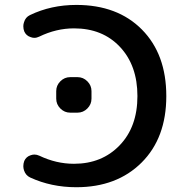

<svg xmlns="http://www.w3.org/2000/svg" viewBox="-20 -784 739 792"><path d="M285.2 -667Q211.9 -667 141.6 -632.8Q131.8 -627.9 121.1 -627.9Q114.3 -627.9 106.4 -630.9Q87.9 -636.7 80.1 -654.3Q76.2 -664.1 76.2 -675.8Q76.2 -684.6 79.1 -692.4Q85 -712.9 103.5 -721.7Q190.4 -763.7 294.9 -763.7Q464.8 -763.7 565.4 -662.1Q666 -560.5 666 -387.7Q666 -214.8 564 -113.3Q461.9 -11.7 294.9 -11.7Q191.4 -11.7 104.5 -51.8Q85.9 -60.5 79.1 -81.1Q76.2 -89.8 76.2 -98.6Q76.2 -109.4 80.1 -120.1Q87.9 -137.7 106.4 -143.6Q114.3 -146.5 122.1 -146.5Q131.8 -146.5 142.6 -141.6Q211.9 -108.4 285.2 -108.4Q400.4 -108.4 473.6 -184.6Q546.9 -260.7 546.9 -387.7Q546.9 -513.7 475.1 -590.3Q403.3 -667 285.2 -667ZM269.5 -319.3Q246.1 -319.3 229 -336.4Q211.9 -353.5 211.9 -377V-408.2Q211.9 -431.6 229 -448.7Q246.1 -465.8 269.5 -465.8H299.8Q323.2 -465.8 340.3 -448.7Q357.4 -431.6 357.4 -408.2V-377Q357.4 -353.5 340.3 -336.4Q323.2 -319.3 299.8 -319.3Z"/></svg>

Font: Gen Jyuu Gothic Medium
Style: Regular
Weight: 500
Designer: [Source Han Sans]
Ryoko NISHIZUKA  (kana & ideographs); Paul D. Hunt (Latin, Greek & Cyrillic); Wenlong ZHANG  (bopomofo
Version: Version 1.002.20150607